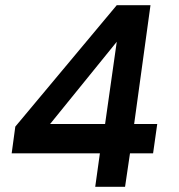

<svg xmlns="http://www.w3.org/2000/svg" viewBox="-20 -720 690 740"><path d="M347 0 365 -129H25L39 -232L430 -700H560L497 -242H586L570 -129H481L462 0ZM173 -242H385L430 -559Z"/></svg>

Font: Host Grotesk
Style: Bold Italic
Weight: 700
Italic angle: -8°
Designer: Doğukan Karapınar
Foundry: Element Type
Version: Version 1.003; ttfautohint (v1.8.4.7-5d5b)